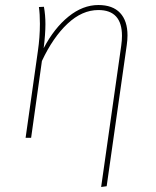

<svg xmlns="http://www.w3.org/2000/svg" viewBox="-20 -549 623 765"><path d="M463 -367Q466 -388 466 -406Q466 -509 372 -509Q307 -509 249 -454.5Q191 -400 147 -306L104 0H82L131 -346Q139 -401 139 -454Q139 -494 135 -521L155 -522Q161 -489 161 -453Q161 -413 154 -357Q196 -437 253 -483Q310 -529 372 -529Q429 -529 458.5 -497.5Q488 -466 488 -408Q488 -390 485 -369L405 193L383 196Z"/></svg>

Font: FiraGO Thin
Style: Italic
Weight: 100
Italic angle: -8°
Designer: bBox Type GmbH
Foundry: bBox Type GmbH
Version: Version 1.001